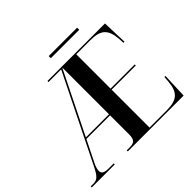

<svg xmlns="http://www.w3.org/2000/svg" viewBox="-187 -1056 1286 1286"><g transform="rotate(-45 456.0 -413.0)"><path d="M421 -806H690V-826H421ZM3 0H221V-10H172C133 -10 114 -20 114 -44C114 -58 119 -78 132 -104L207 -255H431V-74C431 -20 411 -10 371 -10H344V0H873L880 -179H870L867 -139C859 -44 822 -10 723 -10H560V-369H789V-379H560V-704H692C792 -704 828 -671 836 -573L838 -535H848L842 -714H297V-704H417L113 -90C84 -30 65 -10 30 -10H3ZM212 -265 429 -704H431V-265Z"/></g></svg>

Font: Noto Serif Display SemiCondensed SemiBold
Style: Regular
Weight: 600
Width: 4
Designer: Monotype Design Team
Foundry: Monotype Imaging Inc.
Version: Version 2.009